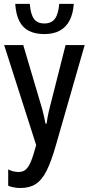

<svg xmlns="http://www.w3.org/2000/svg" viewBox="-20 -942 449 972"><path d="M408.7 -713.9 262.2 -204.1Q239.7 -125.5 216.3 -78.4Q192.9 -31.2 161.4 -10.7Q129.9 9.8 84 9.8Q66.4 9.8 51 6.8Q35.6 3.9 21.5 -1.5V-84.5Q34.7 -77.6 47.6 -74.5Q60.5 -71.3 73.7 -71.3Q95.7 -71.3 110.1 -83.3Q124.5 -95.2 136.7 -124.8Q148.9 -154.3 163.1 -207.5L1 -713.9H97.7L186.5 -414.1Q190.9 -400.4 194.8 -385.5Q198.7 -370.6 202.6 -353.5Q206.5 -336.4 210.4 -315.9H215.8Q218.3 -334.5 221.2 -349.9Q224.1 -365.2 227.5 -379.9Q231 -394.5 234.9 -409.7L312 -713.9ZM353.5 -922.4Q350.1 -872.1 332 -837.9Q314 -803.7 282.2 -786.6Q250.5 -769.5 204.6 -769.5Q157.7 -769.5 126 -785.9Q94.2 -802.2 77.4 -836.2Q60.5 -870.1 57.1 -922.4H130.9Q134.8 -870.1 151.9 -846.7Q168.9 -823.2 204.6 -823.2Q241.2 -823.2 258.5 -847.7Q275.9 -872.1 279.8 -922.4Z"/></svg>

Font: Open Sans Condensed Medium
Style: Regular
Weight: 500
Width: 3
Designer: Monotype Design Team
Foundry: Monotype Imaging Inc.
Version: Version 3.000